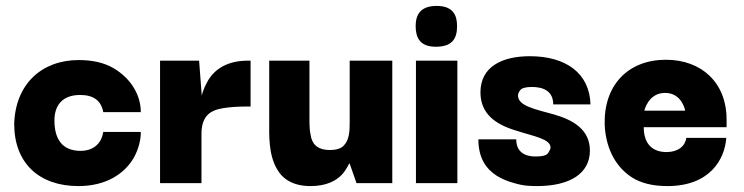

<svg xmlns="http://www.w3.org/2000/svg" viewBox="-20 -619 2515 649"><path d="M245 10C338 10 401 -31 433 -87C448 -115 456 -144 456 -173H329C322 -128 289 -109 253 -109C190 -109 164 -149 164 -212C164 -263 191 -298 251 -298C296 -298 322 -279 329 -240H456C456 -295 425 -353 363 -389C332 -407 293 -416 246 -416C122 -416 32 -336 28 -200C28 -68 112 10 245 10Z M661 0V-165C661 -222 685 -245 732 -253C755 -257 784 -259 817 -259H827V-414H818C749 -414 708 -386 685 -350C674 -331 666 -313 662 -296L653 -414H521V0Z M1030 10C1083 10 1116 -8 1135 -28C1151 -45 1160 -66 1160 -66H1162L1185 0H1306V-414H1162V-205C1162 -177 1161 -146 1142 -127C1133 -117 1117 -112 1095 -112C1051 -112 1034 -134 1030 -163C1027 -177 1026 -191 1026 -205V-414H890V-206C890 -164 887 -98 916 -48C935 -14 970 10 1030 10Z M1456 -461C1511 -462 1525 -491 1525 -531C1525 -568 1511 -599 1456 -599C1400 -599 1385 -568 1385 -531C1385 -492 1399 -460 1456 -461ZM1526 0V-414H1386V0Z M1795 10C1907 10 1974 -33 1974 -110C1974 -180 1919 -213 1853 -232C1788 -250 1731 -261 1731 -296C1731 -303 1734 -309 1740 -316C1746 -322 1759 -325 1778 -325C1814 -325 1850 -313 1850 -266H1976C1973 -373 1891 -429 1771 -429C1675 -429 1604 -392 1604 -307C1604 -233 1657 -198 1723 -178C1784 -158 1841 -150 1841 -120C1841 -116 1838 -110 1833 -102C1828 -94 1814 -90 1791 -90C1729 -90 1725 -131 1725 -148H1597C1597 -85 1623 -48 1659 -25C1677 -14 1696 -6 1715 -1C1734 5 1751 8 1766 9C1781 10 1790 10 1795 10Z M2236 10C2380 10 2430 -81 2435 -153H2300C2296 -125 2272 -105 2233 -105C2188 -105 2156 -130 2156 -189H2436V-215C2436 -340 2351 -417 2231 -417C2102 -417 2020 -330 2024 -197C2027 -128 2054 -60 2115 -20C2146 0 2186 10 2236 10ZM2158 -245C2158 -245 2171 -305 2228 -305C2286 -305 2296 -245 2296 -245Z"/></svg>

Font: OSH Darker Grotesque Black
Style: Regular
Weight: 900
Designer: Gabriel Lam
Foundry: TypeRant
Version: Version 1.000;Glyphs 3.1.1 (3148)